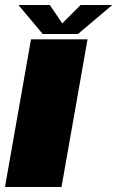

<svg xmlns="http://www.w3.org/2000/svg" viewBox="-37 -751 471 771"><path d="M-17 0H210L314.5 -593H87.5ZM134.5 -614.5H276L414 -731H287L213 -657L163 -731H37Z"/></svg>

Font: Anybody UltraCondensed Thin Black
Style: Italic
Weight: 900
Italic angle: -10°
Version: Version 1.111